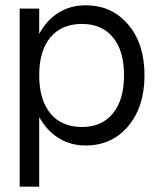

<svg xmlns="http://www.w3.org/2000/svg" viewBox="-20 -532 601 715"><path d="M53.2 -500H126V-405.8Q153.3 -456.5 197.5 -484.4Q241.7 -512.2 298.8 -512.2Q397 -512.2 457.5 -440.4Q518.1 -368.7 518.1 -252Q518.1 -134.3 457.5 -62.3Q397 9.8 298.8 9.8Q242.2 9.8 198 -18.1Q153.8 -45.9 126 -96.2V163.1H53.2ZM441.9 -252Q441.9 -342.8 400.6 -392.8Q359.4 -442.9 285.2 -442.9Q209.5 -442.9 167.7 -392.8Q126 -342.8 126 -252Q126 -160.2 167.7 -109.6Q209.5 -59.1 285.2 -59.1Q359.4 -59.1 400.6 -109.9Q441.9 -160.6 441.9 -252Z"/></svg>

Font: Overused Grotesk
Style: Regular
Weight: 400
Version: Version 0.002